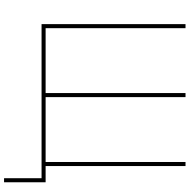

<svg xmlns="http://www.w3.org/2000/svg" viewBox="-14 -736 935 947"><g transform="rotate(90 453.5 -262.5)"><path d="M859 185V0H99V-710H119V-20H439V-710H459V-20H779V-710H799V-20H879V185Z"/></g></svg>

Font: Raleway
Style: Thin
Weight: 100
Designer: Matt McInerney, Pablo Impallari, Rodrigo Fuenzalida
Foundry: Matt McInerney, Pablo Impallari, Rodrigo Fuenzalida
Version: Version 3.000